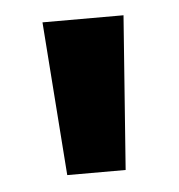

<svg xmlns="http://www.w3.org/2000/svg" viewBox="-32 -745 300 321"><g transform="rotate(-5 117.5 -585.0)"><path d="M186 -714 167 -456H69L50 -714Z"/></g></svg>

Font: Noto Sans Gujarati UI ExtraCondensed
Style: Bold
Weight: 700
Width: 2
Designer: Jelle Bosma - Monotype Design Team, Universal Thirst
Foundry: Monotype Imaging Inc.
Version: Version 2.106; ttfautohint (v1.8.4.7-5d5b)